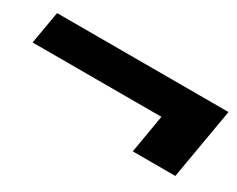

<svg xmlns="http://www.w3.org/2000/svg" viewBox="-48 -608 724 586"><g transform="rotate(30 314.5 -315.0)"><path d="M436 -190 459 -325H5L25 -440H629L586 -190Z"/></g></svg>

Font: DM Sans 16pt Black
Style: Italic
Weight: 900
Italic angle: -10°
Version: Version 4.004;gftools[0.9.30]